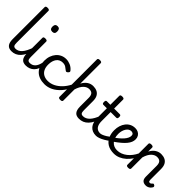

<svg xmlns="http://www.w3.org/2000/svg" viewBox="146 -1982 3090 3090"><g transform="rotate(45 1691.5 -436.5)"><path d="M219 17Q189 17 165.5 8.5Q142 0 126.5 -18.5Q111 -37 103 -65.5Q95 -94 95 -135V-864Q95 -877 105.5 -883.5Q116 -890 137 -890Q159 -890 170 -883.5Q181 -877 181 -864V-138Q181 -94 193 -76Q205 -58 238 -58Q252 -58 259 -46.5Q266 -35 264.5 -20.5Q263 -6 252 5.5Q241 17 219 17Z M217 17Q203 17 196.5 5.5Q190 -6 191.5 -20.5Q193 -35 204 -46.5Q215 -58 236 -58Q265 -58 292 -71Q319 -84 343 -111Q367 -138 388 -179.5Q409 -221 428 -276Q433 -291 445 -290.5Q457 -290 466.5 -280.5Q476 -271 473 -259Q453 -189 427.5 -137Q402 -85 370.5 -51Q339 -17 301 0Q263 17 217 17Z M543 17Q513 17 489.5 8.5Q466 0 450.5 -18.5Q435 -37 427 -65.5Q419 -94 419 -135V-489Q419 -502 429.5 -508.5Q440 -515 461 -515Q483 -515 494 -508.5Q505 -502 505 -489V-138Q505 -94 517 -76Q529 -58 562 -58Q576 -58 583 -46.5Q590 -35 588.5 -20.5Q587 -6 576 5.5Q565 17 543 17ZM461 -669Q433 -669 419 -684.5Q405 -700 405 -731Q405 -763 419 -779Q433 -795 461 -795Q489 -795 502.5 -779Q516 -763 516 -731Q518 -700 503.5 -684.5Q489 -669 461 -669Z M542 17Q528 17 521.5 5.5Q515 -6 516.5 -20.5Q518 -35 529 -46.5Q540 -58 561 -58Q588 -58 610.5 -67Q633 -76 651.5 -95Q670 -114 683.5 -144Q697 -174 705 -215Q708 -230 721 -233.5Q734 -237 746 -232Q758 -227 756 -212Q748 -153 729.5 -109.5Q711 -66 683.5 -38.5Q656 -11 620.5 3Q585 17 542 17Z M969 17Q842 17 771 -53Q700 -123 700 -250Q700 -309 717.5 -358Q735 -407 766 -443Q797 -479 839.5 -499Q882 -519 933 -519Q979 -519 1027 -499Q1075 -479 1111 -435Q1122 -421 1119 -411.5Q1116 -402 1105 -390Q1092 -377 1081 -374Q1070 -371 1058 -381Q1030 -404 1003.5 -421.5Q977 -439 933 -439Q900 -439 873 -426Q846 -413 827.5 -388Q809 -363 799 -328.5Q789 -294 789 -250Q789 -190 810 -147Q831 -104 872 -81Q913 -58 969 -58Q983 -58 990.5 -46.5Q998 -35 998 -20.5Q998 -6 991 5.5Q984 17 969 17Z M967 17Q958 17 953.5 5.5Q949 -6 949 -20.5Q949 -35 954 -46.5Q959 -58 969 -58Q1032 -58 1090.5 -86.5Q1149 -115 1200 -168Q1251 -221 1288 -294Q1293 -303 1305 -299Q1317 -295 1326.5 -285.5Q1336 -276 1331 -267Q1290 -177 1233 -113.5Q1176 -50 1108.5 -16.5Q1041 17 967 17Z M1753 17Q1723 17 1699.5 8.5Q1676 0 1660.5 -18.5Q1645 -37 1637 -65.5Q1629 -94 1629 -135V-334Q1629 -384 1608 -411.5Q1587 -439 1536 -439Q1512 -439 1488 -428.5Q1464 -418 1442 -396.5Q1420 -375 1402 -342.5Q1384 -310 1371 -266V-11Q1371 2 1360 8.5Q1349 15 1328 15Q1306 15 1295.5 8.5Q1285 2 1285 -11V-864Q1285 -877 1295.5 -883.5Q1306 -890 1328 -890Q1349 -890 1360 -883.5Q1371 -877 1371 -864V-398Q1386 -428 1406 -451Q1426 -474 1449 -489.5Q1472 -505 1497 -512Q1522 -519 1548 -519Q1597 -519 1634.5 -501.5Q1672 -484 1693.5 -445.5Q1715 -407 1715 -343V-138Q1715 -94 1727 -76Q1739 -58 1772 -58Q1786 -58 1793 -46.5Q1800 -35 1798.5 -20.5Q1797 -6 1786 5.5Q1775 17 1753 17Z M1753 17Q1739 17 1732.5 5.5Q1726 -6 1727.5 -20.5Q1729 -35 1740 -46.5Q1751 -58 1772 -58Q1802 -58 1829.5 -71Q1857 -84 1881 -109Q1905 -134 1927 -173Q1949 -212 1968 -264Q1973 -279 1985.5 -278Q1998 -277 2007 -268Q2016 -259 2013 -248Q1992 -180 1966.5 -130.5Q1941 -81 1909 -48Q1877 -15 1838.5 1Q1800 17 1753 17Z M2141 17Q2095 17 2060.5 2Q2026 -13 2002 -41.5Q1978 -70 1966 -112.5Q1954 -155 1954 -211V-420H1876Q1862 -420 1855.5 -429Q1849 -438 1849 -460Q1849 -483 1855.5 -491.5Q1862 -500 1876 -500H1954V-704Q1954 -717 1964.5 -723.5Q1975 -730 1997 -730Q2018 -730 2029 -723.5Q2040 -717 2040 -704V-500H2167Q2182 -500 2188.5 -491.5Q2195 -483 2195 -460Q2195 -438 2188.5 -429Q2182 -420 2167 -420H2040V-214Q2040 -176 2047.5 -147.5Q2055 -119 2070 -99Q2085 -79 2107.5 -68.5Q2130 -58 2159 -58Q2173 -58 2180 -46.5Q2187 -35 2185.5 -20.5Q2184 -6 2173 5.5Q2162 17 2141 17Z M2141 17Q2127 17 2120.5 5.5Q2114 -6 2115.5 -20.5Q2117 -35 2128 -46.5Q2139 -58 2160 -58Q2180 -58 2207.5 -69Q2235 -80 2267.5 -100Q2300 -120 2335 -147Q2348 -158 2359.5 -154.5Q2371 -151 2377.5 -140Q2384 -129 2383.5 -115.5Q2383 -102 2371 -92Q2327 -58 2285 -33.5Q2243 -9 2206 4Q2169 17 2141 17Z M2340 -146Q2393 -183 2432 -215.5Q2471 -248 2496.5 -277.5Q2522 -307 2535 -334.5Q2548 -362 2548 -387Q2548 -415 2532.5 -427Q2517 -439 2493 -439Q2468 -439 2446.5 -425Q2425 -411 2409 -386Q2393 -361 2384 -328.5Q2375 -296 2375 -260Q2375 -210 2388 -172Q2401 -134 2424.5 -108Q2448 -82 2479.5 -69.5Q2511 -57 2549 -57Q2564 -57 2571 -45.5Q2578 -34 2578 -19.5Q2578 -5 2571 6Q2564 17 2549 17Q2460 17 2402 -18Q2344 -53 2315.5 -114.5Q2287 -176 2287 -255Q2287 -310 2302 -358Q2317 -406 2346 -442.5Q2375 -479 2415 -499Q2455 -519 2505 -519Q2543 -519 2572.5 -503.5Q2602 -488 2619 -460Q2636 -432 2636 -395Q2636 -361 2623 -328.5Q2610 -296 2582 -262Q2554 -228 2511 -191.5Q2468 -155 2409 -114Z M2546 17Q2537 17 2532 6Q2527 -5 2527 -19.5Q2527 -34 2532 -45.5Q2537 -57 2546 -57Q2593 -57 2635.5 -73.5Q2678 -90 2714.5 -119Q2751 -148 2781 -187Q2811 -226 2832 -271Q2838 -281 2851 -278.5Q2864 -276 2873 -267Q2882 -258 2878 -248Q2857 -197 2824.5 -150Q2792 -103 2750 -65.5Q2708 -28 2656.5 -5.5Q2605 17 2546 17Z M3274 17Q3248 17 3229.5 10Q3211 3 3199 -10Q3187 -23 3181.5 -43Q3176 -63 3176 -88V-334Q3176 -368 3166.5 -391.5Q3157 -415 3137 -427Q3117 -439 3083 -439Q3058 -439 3034 -428.5Q3010 -418 2988 -397Q2966 -376 2948 -343Q2930 -310 2917 -265V-11Q2917 2 2906 8.5Q2895 15 2873 15Q2852 15 2841.5 8.5Q2831 2 2831 -11V-489Q2831 -502 2841.5 -508.5Q2852 -515 2873 -515Q2895 -515 2906 -508.5Q2917 -502 2917 -489V-398Q2933 -428 2952.5 -451Q2972 -474 2995.5 -489Q3019 -504 3043.5 -511.5Q3068 -519 3095 -519Q3144 -519 3181.5 -501.5Q3219 -484 3240.5 -445.5Q3262 -407 3262 -343V-99Q3262 -85 3265.5 -76Q3269 -67 3275.5 -63Q3282 -59 3291 -59Q3300 -59 3307 -62.5Q3314 -66 3321 -73Q3328 -80 3336 -88Q3343 -95 3352.5 -92.5Q3362 -90 3371 -83Q3380 -74 3382 -64.5Q3384 -55 3378 -46Q3367 -26 3350.5 -12Q3334 2 3314.5 9.5Q3295 17 3274 17Z"/></g></svg>

Font: Playwrite IT Moderna
Style: Regular
Weight: 400
Designer: Veronika Burian, José Scaglione
Foundry: TypeTogether
Version: Version 1.002